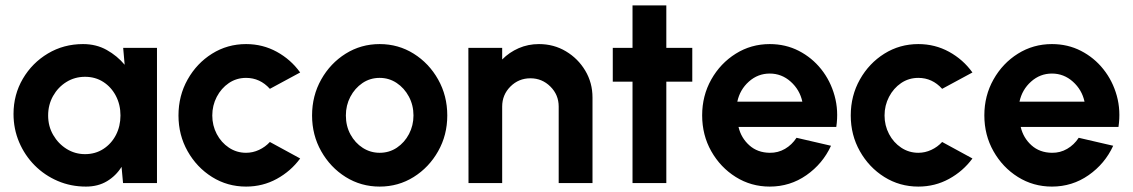

<svg xmlns="http://www.w3.org/2000/svg" viewBox="-20 -677 4190 710"><path d="M435.5 -500H560.5V0H435L429.5 -60Q409 -27 375.8 -7Q342.5 13 298 13Q242 13 193.5 -7.8Q145 -28.5 108.2 -65.5Q71.5 -102.5 50.8 -151.2Q30 -200 30 -255.5Q30 -327 64.5 -385.8Q99 -444.5 157.2 -479.2Q215.5 -514 287 -514Q336 -514 374.8 -492.2Q413.5 -470.5 441 -437.5ZM294.5 -107Q332.5 -107 362.2 -126.2Q392 -145.5 408.8 -178Q425.5 -210.5 425.5 -250Q425.5 -290 408.5 -322.5Q391.5 -355 362 -374Q332.5 -393 294.5 -393Q256.5 -393 225.5 -373.8Q194.5 -354.5 176.2 -322Q158 -289.5 158 -250Q158 -210 176.8 -177.8Q195.5 -145.5 226.5 -126.2Q257.5 -107 294.5 -107Z M978 -152 1090 -91Q1055.5 -44 1003.5 -15.5Q951.5 13 890 13Q821 13 764.2 -22.5Q707.5 -58 673.8 -117.8Q640 -177.5 640 -250Q640 -323 673.8 -383Q707.5 -443 764.2 -478.5Q821 -514 890 -514Q951.5 -514 1003.5 -485.5Q1055.5 -457 1090 -409L978 -348.5Q941.5 -389 890 -389Q854.5 -389 826.2 -369.8Q798 -350.5 781.5 -318.8Q765 -287 765 -250Q765 -213 781.5 -181.5Q798 -150 826.5 -131Q855 -112 890 -112Q915 -112 938 -122.8Q961 -133.5 978 -152Z M1384 13Q1315 13 1258.2 -22.5Q1201.5 -58 1167.8 -117.8Q1134 -177.5 1134 -250Q1134 -323 1167.8 -383Q1201.5 -443 1258.2 -478.5Q1315 -514 1384 -514Q1453 -514 1509.8 -478.5Q1566.5 -443 1600.2 -383Q1634 -323 1634 -250Q1634 -177.5 1600.2 -117.8Q1566.5 -58 1509.8 -22.5Q1453 13 1384 13ZM1384 -112Q1419.5 -112 1447.8 -131Q1476 -150 1492.5 -181.5Q1509 -213 1509 -250Q1509 -288 1492 -319.8Q1475 -351.5 1446.8 -370.2Q1418.5 -389 1384 -389Q1348.5 -389 1320.2 -369.8Q1292 -350.5 1275.5 -319Q1259 -287.5 1259 -250Q1259 -211 1276 -179.8Q1293 -148.5 1321.5 -130.2Q1350 -112 1384 -112Z M2171 -316.5V0H2046V-283Q2046 -326.5 2015.2 -357Q1984.5 -387.5 1941.5 -387.5Q1898 -387.5 1867.5 -357Q1837 -326.5 1837 -283V0H1712.5L1712 -500H1837V-457Q1863 -483.5 1898 -498.8Q1933 -514 1973 -514Q2028 -514 2072.8 -487.2Q2117.5 -460.5 2144.2 -415.8Q2171 -371 2171 -316.5Z M2540 -375H2444V0H2319V-375H2246V-500H2319V-657H2444V-500H2540Z M2826.5 13Q2757.5 13 2700.8 -22.5Q2644 -58 2610.2 -117.8Q2576.5 -177.5 2576.5 -250.5Q2576.5 -323 2610.2 -383Q2644 -443 2700.8 -478.5Q2757.5 -514 2826.5 -514Q2885 -514 2933.8 -489Q2982.5 -464 3016.8 -421Q3051 -378 3066.2 -323Q3081.5 -268 3072.5 -207.5H2711Q2720.5 -167 2750.8 -139.8Q2781 -112.5 2826.5 -112Q2857 -111.5 2882.8 -126.5Q2908.5 -141.5 2925.5 -167.5L3053 -138Q3022.5 -71.5 2962 -29.2Q2901.5 13 2826.5 13ZM2706.5 -301H2947Q2937.5 -345 2904 -375Q2870.5 -405 2826.5 -405Q2782.5 -405 2749.2 -375.2Q2716 -345.5 2706.5 -301Z M3464 -152 3576 -91Q3541.5 -44 3489.5 -15.5Q3437.5 13 3376 13Q3307 13 3250.2 -22.5Q3193.5 -58 3159.8 -117.8Q3126 -177.5 3126 -250Q3126 -323 3159.8 -383Q3193.5 -443 3250.2 -478.5Q3307 -514 3376 -514Q3437.5 -514 3489.5 -485.5Q3541.5 -457 3576 -409L3464 -348.5Q3427.5 -389 3376 -389Q3340.5 -389 3312.2 -369.8Q3284 -350.5 3267.5 -318.8Q3251 -287 3251 -250Q3251 -213 3267.5 -181.5Q3284 -150 3312.5 -131Q3341 -112 3376 -112Q3401 -112 3424 -122.8Q3447 -133.5 3464 -152Z M3870 13Q3801 13 3744.2 -22.5Q3687.5 -58 3653.8 -117.8Q3620 -177.5 3620 -250.5Q3620 -323 3653.8 -383Q3687.5 -443 3744.2 -478.5Q3801 -514 3870 -514Q3928.5 -514 3977.2 -489Q4026 -464 4060.2 -421Q4094.5 -378 4109.8 -323Q4125 -268 4116 -207.5H3754.5Q3764 -167 3794.2 -139.8Q3824.5 -112.5 3870 -112Q3900.5 -111.5 3926.2 -126.5Q3952 -141.5 3969 -167.5L4096.5 -138Q4066 -71.5 4005.5 -29.2Q3945 13 3870 13ZM3750 -301H3990.5Q3981 -345 3947.5 -375Q3914 -405 3870 -405Q3826 -405 3792.8 -375.2Q3759.5 -345.5 3750 -301Z"/></svg>

Font: Urbanist
Style: Bold
Weight: 700
Designer: Corey Hu
Foundry: Corey Hu
Version: Version 1.330; ttfautohint (v1.8.4.7-5d5b)